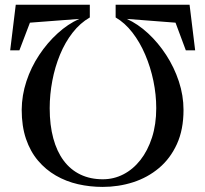

<svg xmlns="http://www.w3.org/2000/svg" viewBox="-20 -772 847 792"><path d="M762 -752.5 785 -564.5H746.5L704 -678.5L503 -694Q548.5 -673.5 590.5 -634.8Q632.5 -596 665.5 -545.2Q698.5 -494.5 717.8 -436.2Q737 -378 737 -318.5Q737 -237.5 709.8 -177.8Q682.5 -118 635.8 -78.8Q589 -39.5 529 -20.2Q469 -1 403.5 -1Q351 -1 301.8 -12.2Q252.5 -23.5 210.5 -47.8Q168.5 -72 136.8 -109.5Q105 -147 87.2 -199.2Q69.5 -251.5 69.5 -319.5Q70 -379 89 -436.8Q108 -494.5 141.5 -545Q175 -595.5 217.5 -634.2Q260 -673 307 -694L103.5 -678.5L60 -564.5H22L45 -752.5H350.5V-700Q310.5 -677 279.5 -637.2Q248.5 -597.5 227.5 -546.5Q206.5 -495.5 195.8 -438.8Q185 -382 185 -325.5Q185 -256 199.8 -201.5Q214.5 -147 242.8 -109.2Q271 -71.5 311.8 -52Q352.5 -32.5 404 -32.5Q449.5 -32.5 489.2 -53Q529 -73.5 559.2 -112Q589.5 -150.5 607 -204.8Q624.5 -259 624.5 -326Q624.5 -381.5 612.8 -438.2Q601 -495 579 -546.5Q557 -598 526 -638Q495 -678 457 -700V-752.5Z"/></svg>

Font: Merriweather 120pt
Style: Regular
Weight: 400
Version: Version 2.100